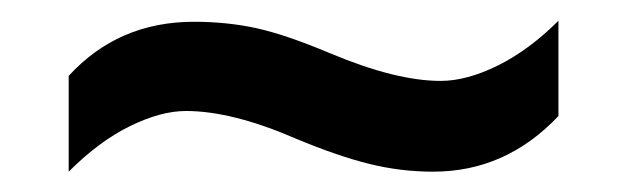

<svg xmlns="http://www.w3.org/2000/svg" viewBox="-20 -446 611 187"><path d="M161.1 -337.9Q136.7 -337.9 106.7 -323.2Q76.7 -308.6 46.9 -278.8V-372.1Q95.2 -424.8 168.9 -424.8Q201.2 -424.8 230 -418.5Q258.8 -412.1 301.8 -394Q365.7 -367.2 409.2 -367.2Q434.6 -367.2 465.1 -382.3Q495.6 -397.5 523.9 -425.8V-333Q472.7 -278.8 401.9 -278.8Q370.1 -278.8 339.6 -286.4Q309.1 -293.9 268.1 -311Q206.1 -337.9 161.1 -337.9Z"/></svg>

Font: Open Sans Semibold
Style: Regular
Weight: 600
Foundry: Ascender Corporation
Version: Version 1.10; ttfautohint (v1.5.65-e2d9)